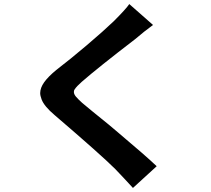

<svg xmlns="http://www.w3.org/2000/svg" viewBox="-20 -844 1040 946"><path d="M647 -652Q462 -510 383 -441Q358 -419 348 -404Q344 -399 344 -391Q344 -380 354 -368Q364 -356 385 -337Q424 -304 517 -229Q547 -203 562 -191Q702 -73 752 -25L635 82Q593 36 548 -11Q480 -79 249 -277Q198 -320 185 -354Q178 -373 178 -385Q178 -411 197.5 -438.5Q217 -466 257 -499Q325 -551 408 -621.5Q491 -692 540 -739Q602 -801 617 -824L734 -721Q690 -689 647 -652Z"/></svg>

Font: Merged Yaku Han JP
Style: Bold
Weight: 700
Designer: Ryoko NISHIZUKA 西塚涼子 (kana, bopomofo & ideographs); Paul D. Hunt (Latin, Greek & Cyrillic); Sandoll Communications 산돌커뮤니
Foundry: Adobe
Version: Version 2.004